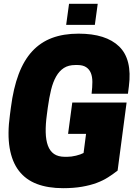

<svg xmlns="http://www.w3.org/2000/svg" viewBox="-20 -970 720 1004"><path d="M476 -840H326L341 -950H491ZM310 14Q231 14 173 -8Q115 -30 79 -76.5Q43 -123 30.5 -196Q18 -269 32 -370L37 -408Q50 -509 77.5 -582Q105 -655 148.5 -702Q192 -749 252 -771.5Q312 -794 391 -794Q534 -794 603 -727Q672 -660 654 -519L649 -480H459Q463 -514 463 -541.5Q463 -569 455 -588.5Q447 -608 430 -619Q413 -630 385 -630H374Q338 -630 314 -614.5Q290 -599 273.5 -570Q257 -541 247 -500Q237 -459 230 -408L225 -370Q218 -319 219 -278Q220 -237 230.5 -208.5Q241 -180 262.5 -165Q284 -150 320 -150H331Q353 -150 377.5 -156Q402 -162 417 -170L430 -270H336L358 -434H642L595 -78Q572 -60 545.5 -43Q519 -26 485.5 -13.5Q452 -1 408.5 6.5Q365 14 310 14Z"/></svg>

Font: Tanohe Sans Black
Style: Italic
Weight: 900
Designer: Village Type and Design LLC & Cristiano Sobral
Foundry: Cooper Hewitt Smithsonian Design Museum
Version: Version 1.00;January 12, 2020;FontCreator 12.0.0.2547 64-bit